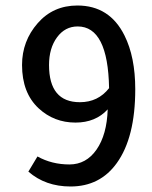

<svg xmlns="http://www.w3.org/2000/svg" viewBox="-20 -665 551 697"><path d="M371 -268Q327 -220 254 -220Q176 -220 120 -272Q60 -328 60 -429Q60 -516 117 -581Q173 -645 261 -645Q378 -645 432 -536Q471 -458 471 -341Q471 -166 404 -73Q343 12 236 12Q145 12 83 -42L116 -97Q168 -68 232 -68Q293 -68 330.5 -122Q368 -176 371 -268ZM376 -345Q372 -569 262 -569Q216 -569 187 -529.5Q158 -490 158 -429Q158 -294 270 -294Q336 -294 376 -345Z"/></svg>

Font: TajawalTap Med
Style: Regular
Weight: 500
Designer: Boutros Fonts
Foundry: Created by Boutros International 2017
Version: Version 2.700